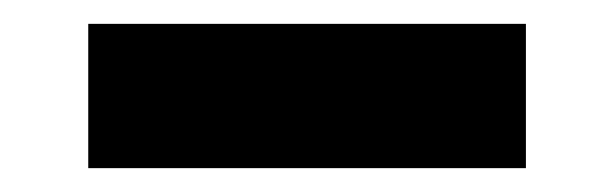

<svg xmlns="http://www.w3.org/2000/svg" viewBox="-20 -20 515 161"><path d="M54 121V0H421V121Z"/></svg>

Font: Rising Sun
Style: Bold
Weight: 700
Designer: Matt McInerney, Pablo Impallari, Rodrigo Fuenzalida (Raleway font), Stephen Hutchings (Greek), Cristiano Sobral (main ch
Foundry: The Rising Sun Project Authors
Version: Version 4.327; ttfautohint (v1.8.4.7-5d5b-dirty)